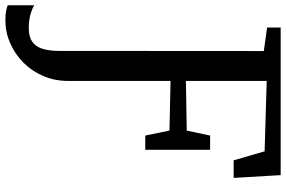

<svg xmlns="http://www.w3.org/2000/svg" viewBox="-232 -592 1035 694"><g transform="rotate(90 285.0 -245.5)"><path d="M11.5 252Q-11 252 -23.2 249.2Q-35.5 246.5 -42.5 243.5V147.5Q-32.5 154.5 -10.5 161Q11.5 167.5 40 167.5Q70.5 167.5 88.5 155.5Q106.5 143.5 114.5 119Q122.5 94.5 122.5 57L123 -682L38 -694V-743H571.5L581.5 -573H518L485.5 -685L231 -692.5V-400.5L410.5 -403.5L428.5 -488H480V-253.5H428.5L410.5 -341L231 -345V25.5Q231 74 213.2 115.2Q195.5 156.5 164.8 187Q134 217.5 94.5 234.8Q55 252 11.5 252Z"/></g></svg>

Font: Merriweather 24pt
Style: Regular
Weight: 400
Designer: Eben Sorkin
Foundry: Eben Sorkin
Version: Version 2.100